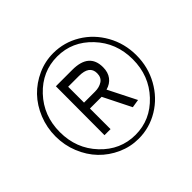

<svg xmlns="http://www.w3.org/2000/svg" viewBox="-128 -739 810 810"><g transform="rotate(-45 277.0 -334.5)"><path d="M276.9 -79.1Q228 -79.1 183.6 -99.1Q139.2 -119.1 106.4 -153.1Q73.7 -187 54.4 -234.4Q35.2 -281.7 35.2 -334Q35.2 -386.7 54.4 -434.3Q73.7 -481.9 106.4 -515.9Q139.2 -549.8 183.6 -569.8Q228 -589.8 276.9 -589.8Q341.8 -589.8 397.5 -556.4Q453.1 -522.9 486.1 -464.1Q519 -405.3 519 -335Q519 -264.6 486.1 -205.6Q453.1 -146.5 397.5 -112.8Q341.8 -79.1 276.9 -79.1ZM278.8 -100.1Q368.2 -100.1 432.1 -168Q496.1 -235.8 496.1 -334Q496.1 -432.1 432.1 -500Q368.2 -567.9 278.8 -567.9Q189 -567.9 125 -500Q61 -432.1 61 -334Q61 -235.8 125 -168Q189 -100.1 278.8 -100.1ZM185.1 -191.9 186 -482.9H284.2Q383.8 -482.9 383.8 -398.9Q383.8 -368.7 368.9 -348.9Q354 -329.1 327.1 -321.8L390.1 -196.8L353 -190.9L291 -314.9H221.2V-191.9ZM221.2 -444.8V-350.1H287.1Q312.5 -350.1 330.3 -361.8Q348.1 -373.5 348.1 -398.9Q348.1 -444.8 285.2 -444.8Z"/></g></svg>

Font: Lobster Two
Style: Regular
Weight: 400
Designer: Pablo Impallari
Foundry: Pablo Impallari. www.impallari.com
Version: Version 1.006